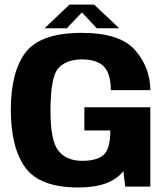

<svg xmlns="http://www.w3.org/2000/svg" viewBox="-20 -826 744 850"><path d="M327 4C422 4 488.5 -20 526 -68.5L534.5 0H645.5V-351H353.5V-248.5H468V-229.5C466 -184.5 455.5 -154 436 -138C416.5 -122 385.5 -114 343.5 -114C298 -114 263.5 -128.5 239.5 -157.5C215.5 -186.5 203.5 -245.5 203.5 -334C203.5 -436.5 215.5 -500.5 239.5 -525.5C263.5 -550.5 298 -563 342.5 -563C385.5 -563 417 -553 438 -533.5C458.5 -514 470 -478.5 471 -427H645.5C645.5 -493 623 -552 578.5 -603.5C534 -655 455.5 -680.5 342 -680.5C221 -680.5 138.5 -652 94 -595C50 -537.5 28 -452.5 28 -340C28 -228 49.5 -143 92 -84C135 -25.5 213 4 327 4ZM177.5 -701H276L342.5 -771L408.5 -701H507.5L397 -805.5H287.5Z"/></svg>

Font: Anybody
Style: Bold
Weight: 700
Designer: Tyler Finck
Foundry: Etcetera Type Company
Version: Version 1.110